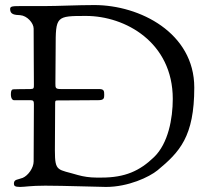

<svg xmlns="http://www.w3.org/2000/svg" viewBox="-20 -736 832 759"><path d="M20 -700C20 -678 39 -677 60 -676C87 -674 113 -645 113 -623C113 -519 114 -465 114 -401C114 -388 114 -384 100 -384C49 -384 55 -383 35 -383C29 -383 23 -382 23 -363C23 -346 30 -340 35 -340H100C112 -340 114 -336 114 -324C114 -254 113 -186 113 -98C113 -72 91 -42 70 -33C50 -25 35 -28 35 -10C35 -2 38 3 59 3C79 3 99 -2 159 -2C231 -2 375 3 399 3C487 3 570 -36 603 -63C690 -135 748 -196 748 -390C748 -606 533 -716 353 -716C285 -716 211 -712 158 -712H71C29 -712 20 -712 20 -700ZM197 -141C197 -177 198 -250 198 -322V-327C198 -338 199 -339 209 -339H219C265 -339 327 -340 369 -340C391 -340 392 -348 392 -361C392 -377 391 -384 371 -384H220C199 -384 199 -389 199 -406C199 -454 200 -521 200 -546C200 -672 201 -673 320 -673C475 -673 663 -569 663 -345C663 -267 645 -169 589 -115C532 -60 474 -34 381 -34H361C335 -34 309 -38 288 -44C208 -68 197 -55 197 -141Z"/></svg>

Font: OFL Sorts Mill Goudy
Style: Regular
Weight: 500
Version: Version 003.000